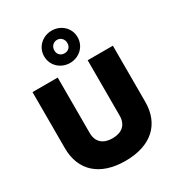

<svg xmlns="http://www.w3.org/2000/svg" viewBox="-230 -1138 1186 1289"><g transform="rotate(-30 363.0 -494.0)"><path d="M362.8 8.8C561.5 8.8 674.3 -95.7 674.3 -269V-703.6H479V-273.9C479 -203.6 435.1 -166 362.8 -166C290.5 -166 246.6 -203.6 246.6 -273.9V-703.6H51.3V-269C51.3 -95.7 164.1 8.8 362.8 8.8ZM238.8 -872.1C238.8 -798.3 298.8 -746.6 368.7 -746.6C438 -746.6 498 -798.3 498 -872.1C498 -945.3 438 -997.1 368.7 -997.1C298.8 -997.1 238.8 -945.3 238.8 -872.1ZM317.9 -872.1C317.9 -903.3 340.3 -925.3 368.7 -925.3C396.5 -925.3 418.9 -903.3 418.9 -872.1C418.9 -840.3 396.5 -821.3 368.7 -821.3C340.3 -821.3 317.9 -840.3 317.9 -872.1Z"/></g></svg>

Font: Wand UI Pro Black
Style: Regular
Weight: 900
Designer: Andreas Faust
Version: Version 1.003;FEAKit 1.0